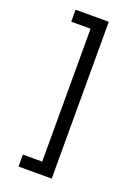

<svg xmlns="http://www.w3.org/2000/svg" viewBox="-170 -851 755 1055"><g transform="rotate(20 207.5 -323.5)"><path d="M81 65H194V-712H81V-782H275V135H81Z"/></g></svg>

Font: lgurmukhi85
Style: Book
Weight: 400
Designer: Jelle Bosma - Monotype Design Team
Foundry: Monotype Imaging Inc.
Version: Version 2.003